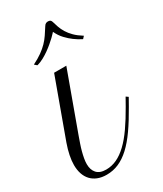

<svg xmlns="http://www.w3.org/2000/svg" viewBox="-250 -898 833 984"><g transform="rotate(-30 166.0 -406.0)"><path d="M105.5 -578.6H177.7L53.2 -236.8Q46.4 -217.8 39.6 -198Q32.7 -178.2 27.6 -158.9Q22.5 -139.6 19.3 -121.8Q16.1 -104 16.1 -88.9Q16.1 -55.2 33.9 -35.2Q51.8 -15.1 89.4 -15.1Q122.1 -15.1 152.6 -29.3Q183.1 -43.5 213.1 -72Q243.2 -100.6 273.4 -143.8Q303.7 -187 336.4 -244.6L361.8 -289.6L375 -280.3L349.6 -235.4Q314 -172.4 281.5 -126.2Q249 -80.1 216.6 -50Q184.1 -20 150.4 -5.4Q116.7 9.3 78.6 9.3Q48.8 9.3 26.1 0.2Q3.4 -8.8 -12 -25.4Q-27.3 -42 -35.2 -65.4Q-43 -88.9 -43 -117.7Q-43 -143.1 -36.9 -173.3Q-30.8 -203.6 -19 -236.8ZM186 -808.6Q191.4 -817.4 197.3 -819.8Q203.1 -822.3 209.5 -822.3Q218.3 -822.3 222.9 -818.6Q227.5 -814.9 229.5 -808.1Q234.4 -791 240.5 -773.4Q246.6 -755.9 257.6 -737.8Q268.6 -719.7 286.4 -701.9Q304.2 -684.1 332.5 -666.5Q332 -666 330.3 -664.1Q328.6 -662.1 326.2 -659.7Q323.7 -656.7 320.3 -653.3Q296.9 -664.6 275.4 -680.7Q256.8 -694.3 237.3 -714.8Q217.8 -735.4 205.1 -763.2Q205.1 -763.2 199.2 -756.6Q193.4 -750 182.6 -739.7Q171.9 -729.5 157.2 -717Q142.6 -704.6 125.5 -692.4Q108.4 -680.2 89.4 -669.9Q70.3 -659.7 51.3 -654.3Q50.8 -654.3 48.6 -656Q46.4 -657.7 43.9 -660.2Q41 -662.6 36.6 -666.5Q69.8 -683.1 91.8 -699Q113.8 -714.8 129.9 -731.4Q146 -748 158.7 -766.8Q171.4 -785.6 186 -808.6Z"/></g></svg>

Font: Petit Formal Script
Style: Regular
Weight: 400
Version: Version 1.001; ttfautohint (v0.8) -G 200 -r 50